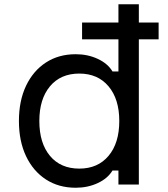

<svg xmlns="http://www.w3.org/2000/svg" viewBox="-20 -868 790 903"><path d="M366 -683V-762H726V-683ZM336 15Q256 15 196 -24Q136 -63 102.5 -133.5Q69 -204 69 -299Q69 -394 102.5 -464.5Q136 -535 196 -574Q256 -613 336 -613Q393 -613 440 -591Q487 -569 509 -532H537V-848H633V0H537V-66H509Q487 -29 440 -7Q393 15 336 15ZM353 -75Q440 -75 490.5 -135Q541 -195 541 -299Q541 -402 490.5 -462Q440 -522 353 -522Q265 -522 215 -462Q165 -402 165 -299Q165 -195 215 -135Q265 -75 353 -75Z"/></svg>

Font: Martian Mono SemiExpanded Light
Style: Regular
Weight: 300
Width: 6
Monospace: yes
Designer: Roman Shamin
Foundry: Evil Martians
Version: Version 0.930